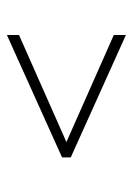

<svg xmlns="http://www.w3.org/2000/svg" viewBox="68 -666 394 571"><g transform="rotate(-90 265.5 -380.0)"><path d="M447.5 -203 83.5 -367V-393L447.5 -557V-521L115.5 -374V-386L447.5 -239Z"/></g></svg>

Font: Encode Sans Condensed Thin Thin
Style: Regular
Weight: 250
Version: Version 3.002